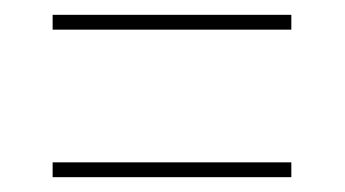

<svg xmlns="http://www.w3.org/2000/svg" viewBox="-20 -487 465 259"><path d="M51 -447H373V-467H51ZM51 -248H373V-268H51Z"/></svg>

Font: Noto Serif Display ExtraCondensed Black
Style: Regular
Weight: 900
Width: 2
Designer: Monotype Design Team
Foundry: Monotype Imaging Inc.
Version: Version 2.009